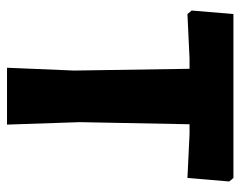

<svg xmlns="http://www.w3.org/2000/svg" viewBox="-89 -596 685 547"><g transform="rotate(90 253.5 -322.5)"><path d="M487 -645 497 -633 487 -514 362 -520H334L328 -207L335 0H173L181 -191L176 -520H147L20 -514L10 -526L20 -645Z"/></g></svg>

Font: Alegreya Sans SC ExtraBold
Style: Regular
Weight: 800
Designer: Juan Pablo del Peral
Foundry: Huerta Tipografica
Version: Version 2.007